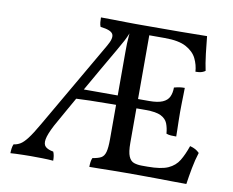

<svg xmlns="http://www.w3.org/2000/svg" viewBox="-75 -775 1062 875"><g transform="rotate(10 455.5 -337.5)"><path d="M288 -341H606Q646 -341 668 -350.5Q690 -360 698.5 -378Q707 -396 707 -421Q722 -425 732.5 -426.5Q743 -428 756 -428Q756 -418 755.5 -398.5Q755 -379 754.5 -357Q754 -335 754 -317Q754 -299 754.5 -276.5Q755 -254 755.5 -234Q756 -214 756 -203Q743 -203 732 -203.5Q721 -204 710 -208Q708 -234 700 -254.5Q692 -275 669 -286.5Q646 -298 598 -298Q508 -298 445.5 -297.5Q383 -297 340 -296Q297 -295 263 -293ZM461 -540Q461 -564 461.5 -581.5Q462 -599 464 -620.5Q466 -642 471 -676H555V-138Q555 -96 563.5 -76Q572 -56 588 -50.5Q604 -45 625 -45V0Q589 0 557 0Q525 0 496 0.5Q467 1 440.5 1.5Q414 2 390 2Q390 -9 391.5 -20.5Q393 -32 397 -40Q423 -44 436.5 -51.5Q450 -59 455.5 -79Q461 -99 461 -138ZM517 -676Q613 -676 691 -676.5Q769 -677 815 -678Q818 -644 823.5 -598.5Q829 -553 836 -521Q831 -517 823.5 -514Q816 -511 808 -510Q800 -509 791 -509Q789 -540 775 -569Q761 -598 726.5 -617Q692 -636 627 -636H517ZM483 -676Q472 -646 464.5 -628Q457 -610 448 -592.5Q439 -575 422 -546Q394 -498 361.5 -441.5Q329 -385 297.5 -329.5Q266 -274 240 -228Q214 -182 199 -155Q176 -111 172 -87Q168 -63 180 -52.5Q192 -42 216 -38Q220 -29 221.5 -19Q223 -9 223 3Q200 1 171.5 0.5Q143 0 118 0Q102 0 84 0.5Q66 1 50.5 1.5Q35 2 25 3Q25 -7 26.5 -18.5Q28 -30 32 -39Q48 -41 62.5 -49.5Q77 -58 95 -81.5Q113 -105 140 -152L374 -556Q397 -595 387.5 -612.5Q378 -630 330 -635Q326 -644 325 -655.5Q324 -667 324 -678Q350 -678 380.5 -677.5Q411 -677 438.5 -676.5Q466 -676 483 -676ZM552 -45H651Q714 -45 746 -59.5Q778 -74 795 -102Q812 -130 826 -171Q841 -167 851 -161.5Q861 -156 870 -147Q859 -113 851.5 -73Q844 -33 839 2Q808 2 771.5 1.5Q735 1 696 0.5Q657 0 620 0Q583 0 552 0Z"/></g></svg>

Font: Vollkorn
Style: Regular
Weight: 400
Designer: Friedrich Althausen
Foundry: Friedrich Althausen
Version: Version 5.001